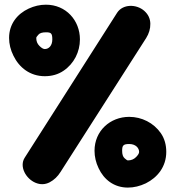

<svg xmlns="http://www.w3.org/2000/svg" viewBox="-20 -745 763 835"><path d="M19.5 -580.1C19.5 -553.7 25.9 -527.8 38.6 -502.4C63.5 -451.2 110.8 -413.6 174.8 -413.6C205.6 -413.6 232.9 -421.4 255.9 -437C301.8 -467.8 327.6 -519.5 327.6 -573.7C327.6 -656.2 267.1 -724.6 179.7 -724.6C153.8 -724.6 128.9 -718.8 104.5 -707.5C55.2 -684.6 19.5 -640.6 19.5 -580.1ZM607.4 -697.8C573.2 -728 514.2 -728 489.3 -689.5L87.4 -59.1C63 -21 92.3 32.2 134.3 49.8C155.3 58.6 175.8 58.1 195.8 47.9C215.3 37.6 231 22.5 243.2 2.9L615.7 -579.6C627.9 -599.1 634.3 -620.1 633.8 -642.1C633.3 -664.1 624.5 -682.6 607.4 -697.8ZM137.7 -580.1C137.7 -582.5 140.6 -587.4 147 -594.2C152.8 -601.1 163.6 -604.5 179.7 -604.5C201.7 -604.5 207.5 -600.6 207.5 -573.7C207.5 -545.9 191.9 -531.7 174.8 -531.7C168.5 -531.7 160.6 -536.1 151.4 -545.4C142.1 -554.7 137.7 -565.9 137.7 -580.1ZM536.1 70.8C562.5 70.8 588.4 64.5 614.3 52.2C665 26.9 703.1 -20 703.1 -84.5C703.1 -115.7 695.3 -142.6 679.7 -165.5C648.4 -210.9 596.2 -236.8 542 -236.8C459 -236.8 391.1 -175.8 391.1 -89.4C391.1 -63.5 397 -38.1 408.7 -13.7C431.6 35.6 475.6 70.8 536.1 70.8ZM536.1 -47.4C533.7 -47.4 528.8 -50.3 522 -56.6C514.6 -63 511.2 -73.7 511.2 -89.4C511.2 -112.3 516.1 -118.7 542 -118.7C570.8 -118.7 585 -100.6 585 -84.5C585 -78.1 580.6 -70.8 571.3 -61.5C562 -52.2 550.3 -47.4 536.1 -47.4Z"/></svg>

Font: Mikhak Black
Style: Regular
Weight: 900
Designer: Amin Abedi
Version: Version 3.2